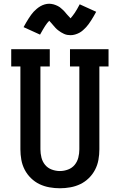

<svg xmlns="http://www.w3.org/2000/svg" viewBox="-20 -998 640 1026"><path d="M300 8Q272 8 244 3Q216 -2 191 -14Q166 -26 145.5 -46Q125 -66 112 -91Q99 -116 94 -144Q89 -172 89 -200V-643H40V-735H246V-643H196V-200Q196 -178 201.5 -156Q207 -134 221 -117Q235 -100 256.5 -92Q278 -84 300 -84Q322 -84 343.5 -92Q365 -100 379 -117Q393 -134 398.5 -156Q404 -178 404 -200V-643H354V-735H560V-643H511V-200Q511 -172 506 -144Q501 -116 488 -91Q475 -66 454.5 -46Q434 -26 409 -14Q384 -2 356 3Q328 8 300 8ZM357 -810Q348 -810 339.5 -811.5Q331 -813 322 -817Q313 -821 306 -825.5Q299 -830 291 -836Q283 -842 277 -848.5Q271 -855 266 -861Q261 -867 254 -875Q247 -883 243 -887Q237 -881 232 -874.5Q227 -868 221 -859Q215 -850 208.5 -838.5Q202 -827 194 -813L106 -853Q113 -866 120 -878Q127 -890 133.5 -900Q140 -910 146.5 -919Q153 -928 160 -935.5Q167 -943 176.5 -951Q186 -959 196.5 -965Q207 -971 219 -974.5Q231 -978 243 -978Q249 -978 255 -977Q261 -976 267 -974.5Q273 -973 278.5 -970.5Q284 -968 289.5 -965.5Q295 -963 299.5 -959.5Q304 -956 309 -951.5Q314 -947 318.5 -943Q323 -939 326.5 -934.5Q330 -930 333.5 -926Q337 -922 341 -917.5Q345 -913 349.5 -908.5Q354 -904 357 -900Q363 -907 368 -913.5Q373 -920 379 -928.5Q385 -937 391.5 -948.5Q398 -960 406 -975L494 -935Q487 -922 480 -910Q473 -898 466.5 -888Q460 -878 453.5 -869Q447 -860 440 -852.5Q433 -845 423.5 -836.5Q414 -828 403.5 -822.5Q393 -817 381 -813.5Q369 -810 357 -810Z"/></svg>

Font: Iosevka Slab Semibold Extended
Style: Regular
Weight: 600
Width: 7
Monospace: yes
Designer: Belleve Invis
Foundry: Belleve Invis
Version: Version 11.1.0; ttfautohint (v1.8.3)